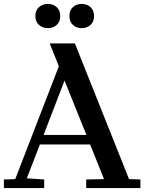

<svg xmlns="http://www.w3.org/2000/svg" viewBox="-20 -962 738 982"><path d="M363 -740 640 -46 698 -44V0H421V-44L512 -46L441 -223H184L117 -50L206 -44V0H0V-44L58 -46L281 -623L235 -738L236 -740ZM422 -272 310 -550 203 -272ZM161 -880Q161 -909 179.5 -925.5Q198 -942 225 -942Q252 -942 270 -925.5Q288 -909 288 -880Q288 -851 270 -834.5Q252 -818 225 -818Q198 -818 179.5 -834.5Q161 -851 161 -880ZM398 -942Q425 -942 443 -925.5Q461 -909 461 -880Q461 -851 443 -834.5Q425 -818 398 -818Q371 -818 353 -834.5Q335 -851 335 -880Q335 -909 353 -925.5Q371 -942 398 -942Z"/></svg>

Font: Minipax
Style: Bold
Weight: 500
Designer: Raphaël Ronot, Igor Stepanchenko (Cyrillic)
Foundry: steppetype
Version: Version 1.002